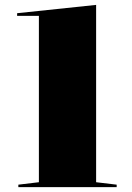

<svg xmlns="http://www.w3.org/2000/svg" viewBox="-20 -765 541 785"><path d="M373 -20 457 -10V0H55V-10L139 -20V-700H50V-711L373 -745Z"/></svg>

Font: Kalnia Expanded
Style: Regular
Weight: 400
Width: 7
Designer: Frida Medrano
Foundry: Frida Medrano
Version: Version 1.105